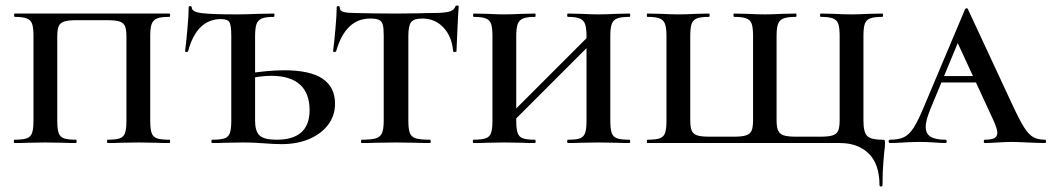

<svg xmlns="http://www.w3.org/2000/svg" viewBox="-20 -517 3801 694"><path d="M32 -12Q62 -12 76.5 -17Q91 -22 96 -36.5Q101 -51 101 -81V-387Q101 -417 96 -431Q91 -445 76.5 -450.5Q62 -456 33 -456Q31 -456 31 -462Q31 -468 33 -468H592Q595 -468 595 -462Q595 -456 592 -456Q562 -456 548 -450.5Q534 -445 528.5 -431Q523 -417 523 -387V-81Q523 -51 528 -36.5Q533 -22 547.5 -17Q562 -12 592 -12Q595 -12 595 -6Q595 0 592 0Q562 0 545 -1L481 -2L415 -1Q399 0 369 0Q367 0 367 -6Q367 -12 369 -12Q399 -12 413 -17Q427 -22 432 -36.5Q437 -51 437 -81V-385Q437 -410 432 -422Q427 -434 413 -439Q399 -444 369 -444H255Q226 -444 211.5 -439Q197 -434 192 -422Q187 -410 187 -385V-81Q187 -51 192 -36.5Q197 -22 211 -17Q225 -12 255 -12Q257 -12 257 -6Q257 0 255 0Q225 0 208 -1L143 -2L81 -1Q63 0 32 0Q30 0 30 -6Q30 -12 32 -12Z M779 -448Q691 -448 660 -332Q659 -329 654 -329Q649 -329 649 -332Q653 -363 657.5 -413Q662 -463 662 -490Q662 -495 667.5 -495Q673 -495 673 -490Q673 -474 709.5 -469.5Q746 -465 834 -465Q866 -465 916 -467L970 -468Q972 -468 972 -462Q972 -456 970 -456Q940 -456 926 -450Q912 -444 907 -429.5Q902 -415 902 -385V-81Q902 -43 918 -27.5Q934 -12 980 -12Q1099 -12 1099 -119Q1099 -180 1064 -211.5Q1029 -243 960 -243Q922 -243 862 -230L859 -249Q948 -263 1007 -263Q1101 -263 1146 -232.5Q1191 -202 1191 -142Q1191 -99 1166 -66Q1141 -33 1097.5 -14.5Q1054 4 998 4Q972 4 934 1Q921 0 901 -1Q881 -2 857 -2L794 -1Q777 0 747 0Q744 0 744 -6Q744 -12 747 -12Q778 -12 792 -17Q806 -22 811 -36.5Q816 -51 816 -81V-387Q816 -425 809.5 -436.5Q803 -448 779 -448Z M1195 -332Q1194 -329 1189 -329Q1184 -329 1184 -332Q1188 -363 1192.5 -413.5Q1197 -464 1197 -490Q1197 -495 1202.5 -495Q1208 -495 1208 -490Q1208 -477 1223 -473.5Q1238 -470 1261 -470Q1347 -468 1412 -468L1499 -469Q1516 -470 1545 -470Q1583 -470 1602 -474.5Q1621 -479 1626 -494Q1627 -497 1632.5 -497Q1638 -497 1638 -494Q1638 -488 1636 -464Q1635 -439 1633 -401.5Q1631 -364 1630 -332Q1630 -329 1624 -329Q1618 -329 1618 -332Q1613 -386 1582.5 -418Q1552 -450 1507 -450Q1476 -450 1466 -437Q1456 -424 1456 -387V-81Q1456 -50 1461.5 -36Q1467 -22 1483 -17Q1499 -12 1534 -12Q1537 -12 1537 -6Q1537 0 1534 0Q1502 0 1483 -1L1410 -2L1340 -1Q1321 0 1287 0Q1285 0 1285 -6Q1285 -12 1287 -12Q1322 -12 1338.5 -17Q1355 -22 1361 -36.5Q1367 -51 1367 -81V-389Q1367 -416 1363.5 -428Q1360 -440 1350 -445Q1340 -450 1318 -450Q1229 -450 1195 -332Z M2033 -456Q2030 -456 2030 -462Q2030 -468 2033 -468L2079 -467Q2119 -465 2144 -465Q2168 -465 2208 -467L2255 -468Q2258 -468 2258 -462Q2258 -456 2255 -456Q2225 -456 2211 -450.5Q2197 -445 2191.5 -431Q2186 -417 2186 -387V-81Q2186 -51 2191 -36.5Q2196 -22 2210.5 -17Q2225 -12 2255 -12Q2258 -12 2258 -6Q2258 0 2255 0Q2225 0 2208 -1L2144 -2L2080 -1Q2063 0 2033 0Q2030 0 2030 -6Q2030 -12 2033 -12Q2063 -12 2076.5 -17Q2090 -22 2095 -36.5Q2100 -51 2100 -81V-385Q2100 -415 2095 -429.5Q2090 -444 2076 -450Q2062 -456 2033 -456ZM1792 -71 2139 -418 2157 -400 1810 -53ZM1692 -456Q1690 -456 1690 -462Q1690 -468 1692 -468L1740 -467Q1780 -465 1802 -465Q1828 -465 1868 -467L1914 -468Q1916 -468 1916 -462Q1916 -456 1914 -456Q1885 -456 1870.5 -450Q1856 -444 1851 -429.5Q1846 -415 1846 -385V-81Q1846 -51 1851 -36.5Q1856 -22 1870 -17Q1884 -12 1914 -12Q1916 -12 1916 -6Q1916 0 1914 0Q1884 0 1867 -1L1802 -2L1740 -1Q1722 0 1691 0Q1689 0 1689 -6Q1689 -12 1691 -12Q1721 -12 1735.5 -17Q1750 -22 1755 -36.5Q1760 -51 1760 -81V-387Q1760 -417 1755 -431Q1750 -445 1735.5 -450.5Q1721 -456 1692 -456Z M2320 -12Q2350 -12 2364.5 -17Q2379 -22 2384 -36.5Q2389 -51 2389 -81V-387Q2389 -417 2383.5 -431Q2378 -445 2364 -450.5Q2350 -456 2320 -456Q2318 -456 2318 -462Q2318 -468 2320 -468L2369 -467Q2407 -465 2431 -465Q2456 -465 2496 -467L2543 -468Q2545 -468 2545 -462Q2545 -456 2543 -456Q2513 -456 2499 -450.5Q2485 -445 2480 -431Q2475 -417 2475 -387V-83Q2475 -58 2480 -45.5Q2485 -33 2499 -28Q2513 -23 2543 -23H2634Q2663 -23 2677.5 -28Q2692 -33 2697 -45.5Q2702 -58 2702 -83V-387Q2702 -417 2697 -431Q2692 -445 2677.5 -450.5Q2663 -456 2634 -456Q2631 -456 2631 -462Q2631 -468 2634 -468L2680 -467Q2720 -465 2745 -465Q2769 -465 2809 -467L2857 -468Q2859 -468 2859 -462Q2859 -456 2857 -456Q2827 -456 2812.5 -450.5Q2798 -445 2792.5 -431Q2787 -417 2787 -387V-83Q2787 -58 2792.5 -45.5Q2798 -33 2812 -28Q2826 -23 2856 -23H2947Q2976 -23 2990.5 -28Q3005 -33 3010 -45.5Q3015 -58 3015 -83V-387Q3015 -417 3010 -431Q3005 -445 2990.5 -450.5Q2976 -456 2947 -456Q2944 -456 2944 -462Q2944 -468 2947 -468L2993 -467Q3033 -465 3058 -465Q3081 -465 3121 -467L3169 -468Q3172 -468 3172 -462Q3172 -456 3169 -456Q3139 -456 3125 -450.5Q3111 -445 3106 -431Q3101 -417 3101 -387V-81Q3101 -38 3115 -25Q3129 -12 3167 -12Q3176 -12 3177.5 -10.5Q3179 -9 3179 0Q3179 15 3176 34Q3176 39 3173 70Q3170 101 3170 152Q3170 157 3164.5 157Q3159 157 3159 152Q3159 76 3120 38Q3081 0 3016 0H2320Q2318 0 2318 -6Q2318 -12 2320 -12Z M3383 -242H3566L3573 -219H3368ZM3757 0Q3737 0 3695 -2Q3653 -4 3635 -4Q3618 -4 3586 -2Q3554 0 3540 0Q3536 0 3536 -6Q3536 -12 3540 -12Q3564 -12 3574.5 -18Q3585 -24 3585 -37Q3585 -51 3570 -84L3435 -376L3472 -434L3343 -123Q3326 -81 3326 -59Q3326 -34 3343.5 -23Q3361 -12 3397 -12Q3402 -12 3402 -6Q3402 0 3397 0Q3383 0 3357 -2Q3329 -4 3305 -4Q3280 -4 3246 -2Q3216 0 3197 0Q3192 0 3192 -6Q3192 -12 3197 -12Q3228 -12 3247 -21Q3266 -30 3282 -54.5Q3298 -79 3320 -132L3468 -483Q3470 -487 3474 -487Q3478 -487 3479 -483L3640 -137Q3665 -83 3681.5 -57Q3698 -31 3714.5 -21.5Q3731 -12 3757 -12Q3761 -12 3761 -6Q3761 0 3757 0Z"/></svg>

Font: Cormorant SC SemiBold
Style: Regular
Weight: 600
Designer: Christian Thalmann (Catharsis Fonts)
Foundry: Catharsis Fonts
Version: Version 4.000